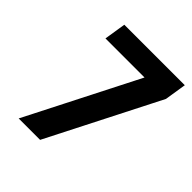

<svg xmlns="http://www.w3.org/2000/svg" viewBox="-200 -868 1001 1001"><g transform="rotate(45 300.0 -367.5)"><path d="M98 0 211 -222 411 -615H123L142 -735H588L569 -615L256 0Z"/></g></svg>

Font: Iosevka SS04 Hv Ex Obl
Style: Regular
Weight: 900
Width: 7
Italic angle: -9°
Monospace: yes
Designer: Belleve Invis
Foundry: Belleve Invis
Version: Version 19.0.0; ttfautohint (v1.8.4)